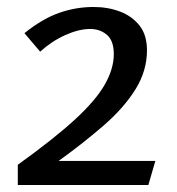

<svg xmlns="http://www.w3.org/2000/svg" viewBox="-20 -529 506 550"><path d="M248 -509Q289 -509 323.5 -496Q358 -483 379.5 -456Q401 -429 401 -385Q401 -326 368 -273Q335 -220 277.5 -170Q220 -120 148 -68H425L405 1H31V-57Q134 -131 194 -186Q254 -241 280 -286.5Q306 -332 306 -374Q306 -412 286.5 -429Q267 -446 238 -446Q206 -446 167 -428.5Q128 -411 95 -381L50 -434Q101 -475 149 -492Q197 -509 248 -509Z"/></svg>

Font: Rosario Light Light
Style: Regular
Weight: 300
Version: Version 1.101; ttfautohint (v1.8.1.43-b0c9)